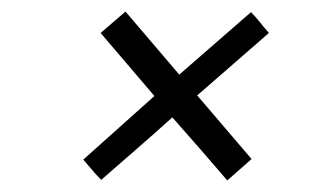

<svg xmlns="http://www.w3.org/2000/svg" viewBox="-20 -312 540 332"><path d="M373 0 415 -37Q391 -65 368 -92Q345 -119 321 -147L445 -255Q437 -264 429.5 -273.5Q422 -283 414 -291L290 -183L197 -292L154 -255L247 -146Q216 -118 185.5 -91Q155 -64 124 -36Q131 -28 139 -18.5Q147 -9 155 -1L217 -55Q248 -82 278 -109Q302 -82 325.5 -55Q349 -28 373 0Z"/></svg>

Font: Josefin Slab Thin Medium
Style: Italic
Weight: 500
Italic angle: -12°
Version: Version 2.000